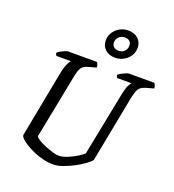

<svg xmlns="http://www.w3.org/2000/svg" viewBox="-167 -1087 1099 1214"><g transform="rotate(20 383.0 -479.5)"><path d="M329 0Q296 0 262 -8Q228 -16 197 -29.5Q166 -43 141.5 -58Q117 -73 103 -87Q89 -101 89 -111L177 -570Q185 -605 195.5 -626.5Q206 -648 213 -652H115Q113 -654 110 -659Q107 -664 107 -671Q114 -678 127.5 -685.5Q141 -693 154.5 -698.5Q168 -704 174 -704H368Q372 -700 376 -691Q380 -682 380 -670L332 -657Q301 -649 287 -633Q273 -617 264 -571L178 -134Q183 -125 202.5 -113Q222 -101 249 -90Q276 -79 301.5 -71.5Q327 -64 344 -64Q368 -64 400 -77Q432 -90 460.5 -107.5Q489 -125 500 -136L586 -570Q594 -608 604 -628Q614 -648 621 -652H524Q522 -654 519 -659Q516 -664 516 -671Q523 -678 537 -685.5Q551 -693 564.5 -698.5Q578 -704 583 -704H755Q758 -700 762 -691Q766 -682 766 -670L716 -656Q694 -650 681.5 -640Q669 -630 662 -612Q655 -594 648 -561L562 -115Q553 -102 526.5 -82.5Q500 -63 464.5 -44Q429 -25 393 -12.5Q357 0 329 0ZM465 -768Q425 -768 399.5 -791Q374 -814 374 -851Q374 -881 389.5 -905.5Q405 -930 431 -944.5Q457 -959 488 -959Q529 -959 554.5 -935.5Q580 -912 580 -875Q580 -845 564.5 -821Q549 -797 523 -782.5Q497 -768 465 -768ZM471 -817Q496 -817 511 -832.5Q526 -848 526 -870Q526 -889 514.5 -899.5Q503 -910 483 -910Q458 -910 442.5 -894.5Q427 -879 427 -856Q427 -838 439.5 -827.5Q452 -817 471 -817Z"/></g></svg>

Font: Texturina Medium 12pt Medium
Style: Italic
Weight: 500
Italic angle: -11°
Version: Version 1.002